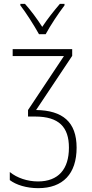

<svg xmlns="http://www.w3.org/2000/svg" viewBox="-20 -970 478 1000"><path d="M183 -792H218C242 -837 284 -900 316 -942V-950H292C257 -909 228 -872 200 -830C174 -871 139 -918 110 -950H86V-942C114 -906 157 -839 183 -792ZM356 -714H46V-678H313L126 -397V-363H163C287 -363 339 -308 339 -201C339 -89 284 -25 178 -25C123 -25 69 -43 31 -74V-32C64 -7 118 10 179 10C308 10 379 -65 379 -201C379 -335 306 -395 168 -397L356 -679Z"/></svg>

Font: Noto Sans Condensed ExtraLight
Style: Regular
Weight: 200
Width: 3
Designer: Monotype Design Team
Foundry: Monotype Imaging Inc.
Version: Version 2.013